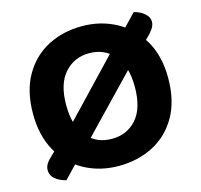

<svg xmlns="http://www.w3.org/2000/svg" viewBox="-96 -729 892 851"><g transform="rotate(-15 350.0 -303.5)"><path d="M191 -70 107 18Q76 10 57 -6Q38 -22 38 -46Q38 -62 47 -76Q56 -90 77 -109L110 -140ZM616 -499 585 -469 518 -552 588 -625Q618 -617 636.5 -600.5Q655 -584 655 -563Q655 -547 644 -531Q633 -515 616 -499ZM524 -411 229 -104 181 -203 455 -491ZM660 -304Q660 -200 619.5 -128.5Q579 -57 508.5 -20Q438 17 349 17Q262 17 191.5 -21.5Q121 -60 80.5 -132Q40 -204 40 -304Q40 -408 81 -479.5Q122 -551 192 -587.5Q262 -624 349 -624Q435 -624 505.5 -586Q576 -548 618 -476.5Q660 -405 660 -304ZM507 -304Q507 -399 463.5 -449.5Q420 -500 349 -500Q281 -500 236.5 -450.5Q192 -401 192 -304Q192 -207 236 -157Q280 -107 350 -107Q420 -107 463.5 -156.5Q507 -206 507 -304Z"/></g></svg>

Font: Baloo Bhaijaan 2
Style: Bold
Weight: 700
Designer: Sanskriti Dholi, Noopur Datye and Ek Type
Foundry: Ek Type
Version: Version 1.701